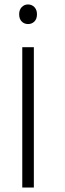

<svg xmlns="http://www.w3.org/2000/svg" viewBox="-20 -842 292 862"><path d="M132 -630V0H80V-630ZM66 -778Q66 -798 77.5 -810Q89 -822 106 -822Q123 -822 134.5 -810Q146 -798 146 -778Q146 -757 134.5 -745.5Q123 -734 106 -734Q89 -734 77.5 -745.5Q66 -757 66 -778Z"/></svg>

Font: Ek Mukta ExtraLight
Style: Regular
Weight: 275
Designer: Girish Dalvi and Yashodeep Gholap
Foundry: Ek Type
Version: Version 2.538;PS 1.002;hotconv 16.6.51;makeotf.lib2.5.65220;